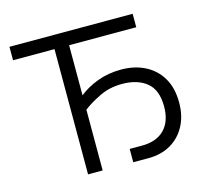

<svg xmlns="http://www.w3.org/2000/svg" viewBox="-96 -760 937 870"><g transform="rotate(-15 372.5 -325.0)"><path d="M19 -650.5H597V-587.5H282V-352.5Q318.5 -382 369.2 -401Q420 -420 480.5 -420Q543.5 -420 592.2 -395.2Q641 -370.5 668.8 -323.2Q696.5 -276 696.5 -208Q696.5 -145.5 671.5 -98.8Q646.5 -52 601.8 -26Q557 0 497 0H425.5V-62.5H483.5Q551.5 -62.5 588.8 -100.5Q626 -138.5 626 -208.5Q626 -286 583 -321Q540 -356 468 -356Q410 -356 363 -333.5Q316 -311 282 -285V0H213.5V-587.5H19Z"/></g></svg>

Font: Overused Grotesk Book
Style: Regular
Weight: 375
Version: Version 0.004